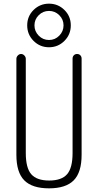

<svg xmlns="http://www.w3.org/2000/svg" viewBox="-20 -1028 540 1058"><path d="M70.3 -174.8V-704.1Q70.3 -713.9 78.1 -722.2Q85.9 -730.5 96.2 -730.5Q106.4 -730.5 114.3 -722.2Q122.1 -713.9 122.1 -704.1V-184.6Q122.1 -102.5 152.3 -67.9Q182.6 -33.2 251 -33.2Q319.3 -33.2 349.6 -67.9Q379.9 -102.5 379.9 -184.6V-705.1Q379.9 -715.8 386.7 -723.1Q393.6 -730.5 404.8 -730.5Q416 -730.5 422.9 -723.1Q429.7 -715.8 429.7 -705.1V-174.8Q429.7 -78.1 386.2 -34.2Q342.8 9.8 250 9.8Q157.2 9.8 113.8 -34.2Q70.3 -78.1 70.3 -174.8ZM306.6 -831.5Q330.1 -855.5 330.1 -888.2Q330.1 -920.9 306.6 -944.3Q283.2 -967.8 250 -967.8Q216.8 -967.8 193.4 -944.3Q169.9 -920.9 169.9 -888.2Q169.9 -855.5 193.4 -831.5Q216.8 -807.6 250 -807.6Q283.2 -807.6 306.6 -831.5ZM165 -802.7Q129.9 -837.9 129.9 -888.2Q129.9 -938.5 165 -973.1Q200.2 -1007.8 250 -1007.8Q299.8 -1007.8 335 -973.1Q370.1 -938.5 370.1 -888.2Q370.1 -837.9 335 -802.7Q299.8 -767.6 250 -767.6Q200.2 -767.6 165 -802.7Z"/></svg>

Font: Rounded-L Mgen+ 1mn light
Style: Regular
Weight: 200
Designer: [Source Han Sans]
Ryoko NISHIZUKA  (kana & ideographs); Paul D. Hunt (Latin, Greek & Cyrillic); Wenlong ZHANG  (bopomofo
Version: Version 1.059.20150602